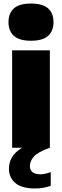

<svg xmlns="http://www.w3.org/2000/svg" viewBox="-20 -834 350 1084"><path d="M48.5 0V-550H261.5V0ZM155 -604Q89 -604 58.5 -631.5Q28 -659 28 -709Q28 -759.5 58.5 -786.8Q89 -814 155 -814Q221 -814 251.5 -786.8Q282 -759.5 282 -709Q282 -659 251.5 -631.5Q221 -604 155 -604ZM176.5 230Q103.5 230 67 199.5Q30.5 169 30.5 118Q30.5 85 46.2 56.2Q62 27.5 100 3Q138 -21.5 205.5 -41L261.5 0Q193.5 24.5 171 50.2Q148.5 76 148.5 104Q148.5 125 163.2 137.5Q178 150 207.5 150Q219.5 150 234.5 147Q249.5 144 266.5 137.5V215Q248 221.5 227 225.8Q206 230 176.5 230Z"/></svg>

Font: Encode Sans Black
Style: Regular
Weight: 900
Designer: Multiple Designers
Foundry: Impallari Type
Version: Version 3.002; ttfautohint (v1.8.3) -l 8 -r 50 -G 200 -x 14 